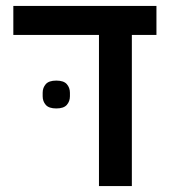

<svg xmlns="http://www.w3.org/2000/svg" viewBox="-20 -628 577 648"><path d="M170 -262Q145 -262 134.5 -274Q124 -286 124 -303V-315Q124 -332 134.5 -344Q145 -356 170 -356Q195 -356 205.5 -344Q216 -332 216 -315V-303Q216 -286 205.5 -274Q195 -262 170 -262ZM314 -510H25V-608H508V-510H425V0H314Z"/></svg>

Font: IBM Plex Sans Hebrew Medm
Style: Regular
Weight: 500
Designer: Mike Abbink, Paul van der Laan, Pieter van Rosmalen, Yanek Iontef
Foundry: Bold Monday
Version: Version 1.3